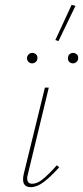

<svg xmlns="http://www.w3.org/2000/svg" viewBox="-20 -768 342 791"><path d="M75 -29Q75 -39 78 -52L165 -407H181L95 -51Q92 -41 92 -33Q92 -11 113 -11Q133 -11 156 -29.5Q179 -48 214 -87L224 -79Q188 -39 160 -18Q132 3 107 3Q75 3 75 -29ZM208 -603 275 -748 291 -744 221 -599ZM91 -529Q92 -538 98 -544Q104 -550 113 -550Q122 -550 128.5 -544Q135 -538 134 -528Q134 -519 127.5 -513Q121 -507 112 -507Q103 -507 97 -513.5Q91 -520 91 -529ZM260 -529Q260 -538 266 -544Q272 -550 281 -550Q290 -550 296.5 -544Q303 -538 302 -528Q302 -519 295.5 -513Q289 -507 281 -507Q271 -507 265 -513.5Q259 -520 260 -529Z"/></svg>

Font: Ysabeau Thin
Style: Italic
Weight: 200
Italic angle: -12°
Designer: Christian Thalmann (Catharsis Fonts)
Version: Version 0.003